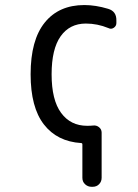

<svg xmlns="http://www.w3.org/2000/svg" viewBox="-20 -550 540 750"><path d="M296.9 8.8Q203.1 2.9 151.4 -64Q99.6 -130.9 99.6 -259.8Q99.6 -393.6 154.8 -461.9Q210 -530.3 309.6 -530.3Q353.5 -530.3 402.3 -515.6Q435.5 -505.9 434.6 -469.7V-460Q434.6 -448.2 424.3 -441.4Q414.1 -434.6 403.3 -440.4Q360.4 -458 315.4 -458Q252 -458 216.8 -408.2Q181.6 -358.4 181.6 -259.8Q181.6 -159.2 218.8 -108.9Q255.9 -58.6 320.3 -58.6Q335 -58.6 342.8 -59.6Q356.4 -61.5 366.7 -53.2Q377 -44.9 377 -32.2V144.5Q377 159.2 367.2 169.4Q357.4 179.7 341.8 179.7H337.9Q323.2 179.7 312.5 169.9Q301.8 160.2 301.8 144.5V14.6Q301.8 8.8 296.9 8.8Z"/></svg>

Font: Rounded-L Mgen+ 2m regular
Style: Regular
Weight: 400
Designer: [Source Han Sans]
Ryoko NISHIZUKA  (kana & ideographs); Paul D. Hunt (Latin, Greek & Cyrillic); Wenlong ZHANG  (bopomofo
Version: Version 1.059.20150602